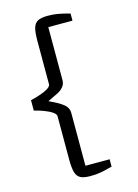

<svg xmlns="http://www.w3.org/2000/svg" viewBox="-138 -922 780 1089"><g transform="rotate(-15 252.5 -377.5)"><path d="M39 -349V-410Q90 -422 125.5 -438Q161 -454 161 -472V-726Q161 -776 168.5 -801.5Q176 -827 195.5 -837.5Q215 -848 254 -848Q284 -848 308 -844Q332 -840 353.5 -834.5Q375 -829 383 -827V-785H241V-474Q241 -451 227.5 -435Q214 -419 195 -409Q176 -399 133 -379Q186 -355 213.5 -334Q241 -313 241 -281V29H383V72Q342 83 315.5 88Q289 93 254 93Q215 93 195.5 82.5Q176 72 168.5 46.5Q161 21 161 -29V-283Q161 -301 124.5 -319Q88 -337 39 -349Z"/></g></svg>

Font: Martel DemiBold
Style: Regular
Weight: 600
Designer: Dan Reynolds
Foundry: Dan Reynolds
Version: Version 1.001; ttfautohint (v1.1) -l 5 -r 5 -G 72 -x 0 -D la